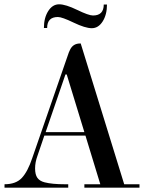

<svg xmlns="http://www.w3.org/2000/svg" viewBox="-20 -872 676 892"><path d="M154 -148Q143 -118 143 -89.5Q143 -61 153.5 -46Q164 -31 187 -25Q222 -16 280 -16H297V0H1V-16Q54 -16 81.5 -45.5Q109 -75 130 -138L293 -609Q300 -631 306 -642Q320 -670 352 -670H355L557 -16H628V0H372V-16H446L377 -242H186ZM284 -526 192 -258H372L290 -526ZM412 -800Q462 -800 462 -851H477Q477 -804 457 -772.5Q437 -741 406.5 -741Q376 -741 322 -767Q268 -793 249 -793Q199 -793 199 -742H184Q184 -789 204 -820.5Q224 -852 254.5 -852Q285 -852 338.5 -826Q392 -800 412 -800Z"/></svg>

Font: Elsie Swash Caps
Style: Regular
Weight: 400
Designer: Alejandro Inler
Foundry: Alejandro Inler
Version: 1.003